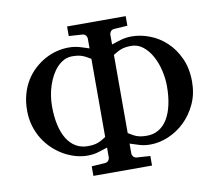

<svg xmlns="http://www.w3.org/2000/svg" viewBox="-75 -760 969 849"><g transform="rotate(-10 409.5 -335.5)"><path d="M358.9 -511.2Q348.6 -517.6 340.1 -522.2Q331.5 -526.9 322.5 -530.3Q313.5 -533.7 302.5 -535.4Q291.5 -537.1 276.9 -537.1Q256.8 -537.1 239.7 -528.3Q222.7 -519.5 208.7 -504.6Q194.8 -489.7 183.8 -469.7Q172.9 -449.7 165.5 -427.2Q158.2 -404.8 154.5 -381.1Q150.9 -357.4 150.9 -335Q150.9 -288.6 159.2 -251.2Q167.5 -213.9 183.6 -187.7Q199.7 -161.6 223.1 -147.7Q246.6 -133.8 276.9 -133.8Q291.5 -133.8 302.5 -135.5Q313.5 -137.2 322.5 -140.6Q331.5 -144 340.1 -148.9Q348.6 -153.8 358.9 -160.2ZM667 -335Q667 -368.7 658.7 -404.5Q650.4 -440.4 634.5 -469.7Q618.7 -499 595.2 -518.1Q571.8 -537.1 542 -537.1Q527.3 -537.1 516.4 -535.4Q505.4 -533.7 496.3 -530.3Q487.3 -526.9 478.8 -522.2Q470.2 -517.6 460 -511.2V-160.2Q470.2 -153.8 478.8 -148.9Q487.3 -144 496.3 -140.6Q505.4 -137.2 516.4 -135.5Q527.3 -133.8 542 -133.8Q571.8 -133.8 595.2 -147.7Q618.7 -161.6 634.5 -187.7Q650.4 -213.9 658.7 -251.2Q667 -288.6 667 -335ZM779.8 -335Q779.8 -279.8 759 -235.1Q738.3 -190.4 705.3 -158.7Q672.4 -127 631.6 -109.9Q590.8 -92.8 550.8 -92.8Q523.9 -92.8 502.4 -99.4Q481 -106 460 -112.8V-67.9Q460 -62 465.1 -54.9Q470.2 -47.9 481 -46.9L541 -43V0H277.8V-43L337.9 -46.9Q348.6 -47.9 353.8 -54.9Q358.9 -62 358.9 -67.9V-112.8Q337.9 -106 316.7 -99.4Q295.4 -92.8 268.1 -92.8Q241.7 -92.8 214.4 -100.6Q187 -108.4 161.6 -123Q136.2 -137.7 113.8 -158.9Q91.3 -180.2 74.7 -207Q58.1 -233.9 48.6 -266.1Q39.1 -298.3 39.1 -335Q39.1 -374.5 48.6 -408.2Q58.1 -441.9 74.7 -468.8Q91.3 -495.6 113.8 -516.1Q136.2 -536.6 161.6 -550.5Q187 -564.5 214.4 -571.3Q241.7 -578.1 268.1 -578.1Q281.7 -578.1 293.5 -576.4Q305.2 -574.7 315.9 -571.8Q326.7 -568.8 337.2 -565.2Q347.7 -561.5 358.9 -558.1V-603Q358.9 -608.9 353.8 -616Q348.6 -623 337.9 -624L277.8 -627.9V-670.9H541V-627.9L481 -624Q470.2 -623 465.1 -616Q460 -608.9 460 -603V-558.1Q471.2 -561.5 481.9 -565.2Q492.7 -568.8 503.4 -571.8Q514.2 -574.7 525.9 -576.4Q537.6 -578.1 550.8 -578.1Q590.8 -578.1 631.6 -562.5Q672.4 -546.9 705.3 -516.1Q738.3 -485.4 759 -439.9Q779.8 -394.5 779.8 -335Z"/></g></svg>

Font: Charis SIL CyrE
Style: Regular
Weight: 400
Foundry: SIL International
Version: Version 5.000